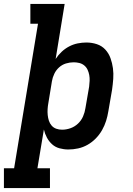

<svg xmlns="http://www.w3.org/2000/svg" viewBox="-58 -755 678 980"><path d="M-38 205V104H14L136 -634H97V-735H272L226 -454Q239 -474 256.5 -490.5Q274 -507 295 -518Q316 -529 338.5 -533.5Q361 -538 383 -538Q411 -538 436.5 -529.5Q462 -521 479.5 -502Q497 -483 506 -458Q515 -433 518.5 -406.5Q522 -380 520 -352.5Q518 -325 514 -297L495 -187Q491 -162 483.5 -138Q476 -114 463 -91Q450 -68 431 -48.5Q412 -29 389 -16Q366 -3 341 2.5Q316 8 291 8Q268 8 246 2Q224 -4 208 -18.5Q192 -33 181.5 -52.5Q171 -72 166 -94L133 104H197V205ZM259 -93Q280 -93 301.5 -100.5Q323 -108 340 -124Q357 -140 366 -161Q375 -182 378 -203L397 -313Q399 -328 399.5 -343Q400 -358 397.5 -372Q395 -386 389 -399Q383 -412 372 -421Q361 -430 347 -433.5Q333 -437 318 -437Q298 -437 278.5 -431Q259 -425 243.5 -411Q228 -397 219 -378Q210 -359 207 -340L189 -230Q186 -214 185 -198.5Q184 -183 185.5 -168Q187 -153 191.5 -139Q196 -125 205.5 -114Q215 -103 229 -98Q243 -93 259 -93Z"/></svg>

Font: Iosevka Slab Extended
Style: Bold Italic
Weight: 700
Width: 7
Italic angle: -9°
Monospace: yes
Designer: Belleve Invis
Foundry: Belleve Invis
Version: Version 11.1.0; ttfautohint (v1.8.3)